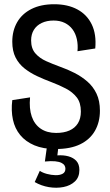

<svg xmlns="http://www.w3.org/2000/svg" viewBox="-20 -692 520 907"><path d="M243 12Q184 12 142.5 -5.5Q101 -23 75.5 -54Q50 -85 41 -127Q32 -169 38 -219L122 -232Q117 -179 130 -141.5Q143 -104 172.5 -84Q202 -64 245 -64Q282 -64 308 -75.5Q334 -87 348 -109.5Q362 -132 362 -165Q362 -207 342.5 -232Q323 -257 291.5 -273.5Q260 -290 223 -304Q188 -317 155 -332.5Q122 -348 95.5 -369Q69 -390 53.5 -420.5Q38 -451 38 -495Q38 -547 61 -587Q84 -627 128.5 -649.5Q173 -672 236 -672Q300 -672 345.5 -647.5Q391 -623 413.5 -576.5Q436 -530 430 -463L346 -450Q349 -480 343 -507Q337 -534 322.5 -553.5Q308 -573 285.5 -584Q263 -595 233 -595Q201 -595 177 -583.5Q153 -572 140 -551Q127 -530 127 -501Q127 -463 147 -440Q167 -417 198.5 -403Q230 -389 263 -377Q300 -364 333 -347Q366 -330 393 -306.5Q420 -283 436 -249.5Q452 -216 452 -169Q452 -115 428.5 -74Q405 -33 359 -10.5Q313 12 243 12ZM144 168 168 115Q181 124 201.5 129.5Q222 135 242 135.5Q262 136 275.5 129Q289 122 289 105Q289 97 285 90Q281 83 270.5 77.5Q260 72 241 70Q222 68 192 71L203 -8H257L251 42Q280 40 303.5 46.5Q327 53 341 68.5Q355 84 355 111Q355 145 334 165Q313 185 280 191.5Q247 198 211 192Q175 186 144 168Z"/></svg>

Font: Bricolage Grotesque 72pt SemiCondensed
Style: Regular
Weight: 400
Width: 4
Designer: Mathieu Triay
Foundry: Atelier Triay
Version: Version 1.001;gftools[0.9.33.dev8+g029e19f]